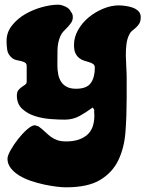

<svg xmlns="http://www.w3.org/2000/svg" viewBox="-20 -773 621 820"><path d="M228 -753Q242 -753 260 -744.5Q278 -736 283 -722Q291 -714 291 -700Q291 -687 284.5 -677Q278 -667 269.5 -658Q261 -649 252 -640Q243 -631 238 -619Q226 -592 225.5 -558.5Q225 -525 225 -496Q225 -475 228.5 -456.5Q232 -438 241 -424Q250 -410 265.5 -402Q281 -394 305 -394Q350 -394 367.5 -418Q385 -442 385 -484Q385 -494 378.5 -499Q372 -504 362 -507Q352 -510 340.5 -513.5Q329 -517 319 -524.5Q309 -532 302.5 -545Q296 -558 296 -581Q296 -614 313.5 -645Q331 -676 359 -699Q387 -722 421 -736Q455 -750 487 -750Q498 -750 514 -748Q530 -746 545 -741Q560 -736 570.5 -726Q581 -716 581 -700Q581 -683 575.5 -673.5Q570 -664 562 -656.5Q554 -649 545.5 -642.5Q537 -636 532 -625Q523 -608 520 -584Q517 -560 517.5 -534.5Q518 -509 519.5 -484Q521 -459 521 -440V-354Q521 -280 516 -211.5Q511 -143 486 -90Q461 -37 408.5 -5Q356 27 262 27Q245 27 220.5 24Q196 21 168 15Q140 9 112 -0.5Q84 -10 62 -23.5Q40 -37 26 -55Q12 -73 12 -95Q12 -108 25.5 -132Q39 -156 57.5 -179.5Q76 -203 96 -220.5Q116 -238 129 -238Q131 -238 136.5 -236Q142 -234 145 -233Q161 -221 173 -209.5Q185 -198 197 -189Q209 -180 224.5 -174.5Q240 -169 263 -169Q318 -169 350.5 -195.5Q383 -222 383 -280L382 -299Q384 -303 381 -306.5Q378 -310 376 -314Q349 -294 320.5 -278Q292 -262 256 -262Q232 -262 197 -264.5Q162 -267 130 -277Q98 -287 75 -308Q52 -329 52 -365Q52 -380 58.5 -388Q65 -396 73 -401.5Q81 -407 87.5 -411.5Q94 -416 94 -424V-491Q94 -501 87 -505.5Q80 -510 70.5 -512Q61 -514 50 -516.5Q39 -519 31 -526Q14 -540 11 -559Q8 -578 8 -598Q8 -635 31 -664Q54 -693 87.5 -712.5Q121 -732 159.5 -742.5Q198 -753 228 -753Z"/></svg>

Font: r_Neptun CAT
Style: Regular
Weight: 400
Foundry: Peter Wiegel, CAT-Fonts
Version: Version 1.000;June 8, 2024;FontCreator 14.0.0.2814 32-bit